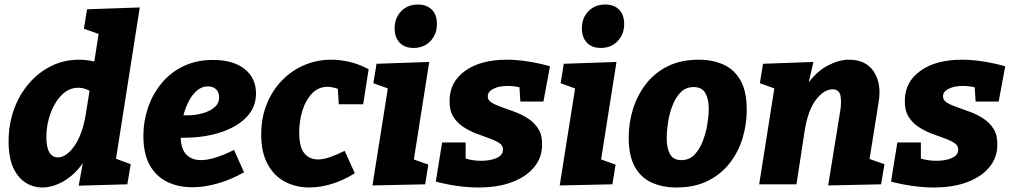

<svg xmlns="http://www.w3.org/2000/svg" viewBox="-20 -815 4474 849"><path d="M167 14Q127 14 93 -7.5Q59 -29 38.5 -73.5Q18 -118 18 -190Q18 -265 41.5 -330.5Q65 -396 107.5 -445.5Q150 -495 206.5 -523Q263 -551 329 -551Q363 -551 397 -543L416 -665L351 -688L365 -774L598 -782L493 -113L558 -89L543 0L328 6L346 -93Q309 -41 261 -13.5Q213 14 167 14ZM236 -119Q273 -119 308.5 -169Q344 -219 359 -308L376 -414Q351 -427 326 -427Q285 -427 253.5 -395.5Q222 -364 203.5 -314Q185 -264 185 -209Q185 -163 198.5 -141Q212 -119 236 -119Z M830 13Q768 13 719 -11Q670 -35 642 -85Q614 -135 614 -214Q614 -279 634.5 -339Q655 -399 694.5 -447Q734 -495 791.5 -522.5Q849 -550 922 -550Q1011 -550 1061.5 -510Q1112 -470 1112 -402Q1112 -353 1086 -316.5Q1060 -280 1015.5 -255.5Q971 -231 914.5 -218.5Q858 -206 797 -206Q788 -206 779 -206Q781 -154 805 -130.5Q829 -107 868 -107Q898 -107 935.5 -119Q973 -131 1015 -152L1059 -53Q1000 -20 941.5 -3.5Q883 13 830 13ZM899 -433Q873 -433 851.5 -415Q830 -397 815 -368Q800 -339 791 -305Q798 -305 808 -305Q843 -305 875.5 -314Q908 -323 928.5 -340.5Q949 -358 949 -385Q949 -406 936 -419.5Q923 -433 899 -433Z M1348 14Q1288 14 1240 -11.5Q1192 -37 1163.5 -89Q1135 -141 1135 -220Q1135 -294 1159.5 -354.5Q1184 -415 1226.5 -459Q1269 -503 1325 -527Q1381 -551 1446 -551Q1485 -551 1527 -541Q1569 -531 1610 -509L1586 -354H1478L1474 -422Q1450 -431 1428 -431Q1388 -431 1360 -402Q1332 -373 1317.5 -326.5Q1303 -280 1303 -230Q1303 -165 1325.5 -137.5Q1348 -110 1386 -110Q1410 -110 1440 -120.5Q1470 -131 1504 -148L1549 -49Q1498 -17 1446.5 -1.5Q1395 14 1348 14Z M1627 5 1695 -424 1631 -447 1645 -533 1878 -541 1810 -110 1874 -87 1860 0ZM1809 -603Q1769 -603 1747 -626.5Q1725 -650 1725 -689Q1725 -736 1754 -765.5Q1783 -795 1828 -795Q1867 -795 1889.5 -772.5Q1912 -750 1912 -709Q1912 -663 1883 -633Q1854 -603 1809 -603Z M2096 14Q2050 14 2001 7Q1952 0 1907 -12L1935 -185H2039V-114Q2070 -104 2108 -104Q2149 -104 2176.5 -116.5Q2204 -129 2204 -153Q2205 -171 2187.5 -182.5Q2170 -194 2143 -203.5Q2116 -213 2086 -224.5Q2056 -236 2029 -253.5Q2002 -271 1984.5 -299Q1967 -327 1968 -370Q1968 -452 2036.5 -501.5Q2105 -551 2221 -551Q2266 -551 2316 -543Q2366 -535 2412 -522L2383 -366H2281L2277 -429Q2252 -435 2224 -435Q2187 -435 2162 -422.5Q2137 -410 2137 -390Q2136 -373 2153 -362Q2170 -351 2197.5 -341.5Q2225 -332 2256 -320.5Q2287 -309 2315 -291Q2343 -273 2360.5 -245Q2378 -217 2377 -175Q2377 -119 2342.5 -76.5Q2308 -34 2245 -10Q2182 14 2096 14Z M2455 5 2523 -424 2459 -447 2473 -533 2706 -541 2638 -110 2702 -87 2688 0ZM2637 -603Q2597 -603 2575 -626.5Q2553 -650 2553 -689Q2553 -736 2582 -765.5Q2611 -795 2656 -795Q2695 -795 2717.5 -772.5Q2740 -750 2740 -709Q2740 -663 2711 -633Q2682 -603 2637 -603Z M3070 -551Q3132 -551 3180 -529Q3228 -507 3255 -458.5Q3282 -410 3282 -329Q3282 -265 3263.5 -204Q3245 -143 3207 -94Q3169 -45 3110.5 -15.5Q3052 14 2971 14Q2909 14 2861 -8Q2813 -30 2786.5 -78.5Q2760 -127 2760 -207Q2760 -270 2778.5 -331Q2797 -392 2835 -442Q2873 -492 2931.5 -521.5Q2990 -551 3070 -551ZM3047 -430Q3012 -430 2989 -406Q2966 -382 2952.5 -345.5Q2939 -309 2933.5 -271Q2928 -233 2928 -205Q2928 -160 2942.5 -133.5Q2957 -107 2993 -107Q3028 -107 3051 -131Q3074 -155 3088 -192Q3102 -229 3108 -267Q3114 -305 3114 -333Q3114 -377 3099 -403.5Q3084 -430 3047 -430Z M3642 5 3695 -322Q3702 -363 3696.5 -391.5Q3691 -420 3661 -420Q3624 -420 3588.5 -374.5Q3553 -329 3538 -236L3502 0H3337L3404 -424L3340 -447L3354 -533L3577 -541L3556 -451Q3595 -502 3643 -526.5Q3691 -551 3734 -551Q3809 -551 3844 -498Q3879 -445 3865 -362L3825 -112L3891 -89L3876 0Z M4109 14Q4063 14 4014 7Q3965 0 3920 -12L3948 -185H4052V-114Q4083 -104 4121 -104Q4162 -104 4189.5 -116.5Q4217 -129 4217 -153Q4218 -171 4200.5 -182.5Q4183 -194 4156 -203.5Q4129 -213 4099 -224.5Q4069 -236 4042 -253.5Q4015 -271 3997.5 -299Q3980 -327 3981 -370Q3981 -452 4049.5 -501.5Q4118 -551 4234 -551Q4279 -551 4329 -543Q4379 -535 4425 -522L4396 -366H4294L4290 -429Q4265 -435 4237 -435Q4200 -435 4175 -422.5Q4150 -410 4150 -390Q4149 -373 4166 -362Q4183 -351 4210.5 -341.5Q4238 -332 4269 -320.5Q4300 -309 4328 -291Q4356 -273 4373.5 -245Q4391 -217 4390 -175Q4390 -119 4355.5 -76.5Q4321 -34 4258 -10Q4195 14 4109 14Z"/></svg>

Font: Bitter ExtraBold
Style: Italic
Weight: 800
Italic angle: -9°
Designer: Sol Matas, and Bitter project Authors
Foundry: Sol Matas
Version: Version 2.001